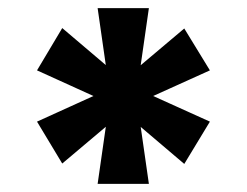

<svg xmlns="http://www.w3.org/2000/svg" viewBox="-20 -801 606 472"><path d="M267 -591 433 -731 496 -628 299 -539 133 -399 71 -502ZM267 -539 71 -628 133 -732 299 -591 496 -502 433 -398ZM251 -565 220 -781H346L315 -565L346 -349H220Z"/></svg>

Font: Pathway Extreme
Style: Bold
Weight: 700
Designer: Eduardo Rodriguez Tunni
Foundry: Eduardo Rodriguez Tunni
Version: Version 1.001;gftools[0.9.26]